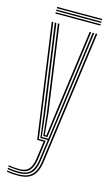

<svg xmlns="http://www.w3.org/2000/svg" viewBox="-133 -728 563 977"><g transform="rotate(15 148.0 -239.5)"><path d="M68.2 201Q52.8 201 37.5 199.8Q22.2 198.5 10.5 196V189.2Q23.8 191.8 38.8 193Q53.8 194.2 68.2 194.2Q102.2 194.2 123.1 183.4Q144 172.5 155 150.8Q166 129 170.2 97L265.2 -600H273.2L178.2 98Q173.8 130.5 162.4 153.6Q151 176.8 128.6 188.9Q106.2 201 68.2 201ZM68.2 173.8Q56.8 173.8 41.8 172.5Q26.8 171.2 10.5 168.8V162Q28.2 165.2 43.6 166.1Q59 167 68.2 167Q100.8 167 116.9 149.6Q133 132.2 138.5 92.5L151.2 0H117.2L33.2 -600H41.2L124.2 -6.8H160.2L146.5 93.8Q141 133 124.2 153.4Q107.5 173.8 68.2 173.8ZM68.2 187.5Q55 187.5 40 186.2Q25 185 10.5 182.5V175.5Q25.2 178 40.2 179.2Q55.2 180.5 68.2 180.5Q112.2 180.5 130.6 158.2Q149 136 154.5 94.8L169.5 -13.5H130.2L115.2 -129.8L49.2 -600H57.5L122.5 -135.8L136 -20.5H170.5L249 -600H257L162.2 95.8Q155.8 144.5 134 166Q112.2 187.5 68.2 187.5ZM142 -27.2 129.8 -141.8 65.5 -600H73.5L137 -148L148 -34H156.5L171 -146L232.8 -600H241L177.8 -135.8L163.5 -27.2ZM40.2 -673V-680H277.2V-673ZM40.2 -645V-652H277.2V-645ZM40.2 -659V-666H277.2V-659Z"/></g></svg>

Font: Big Shoulders Inline Text Thin
Style: Regular
Weight: 100
Designer: Patric King
Foundry: XO Type Co
Version: Version 2.002